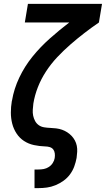

<svg xmlns="http://www.w3.org/2000/svg" viewBox="-20 -755 546 990"><path d="M158 215V119H178Q192 119 205.5 116.5Q219 114 231.5 106Q244 98 252 85.5Q260 73 262 60Q264 48 262.5 36Q261 24 254.5 15.5Q248 7 236.5 3.5Q225 0 213 0Q183 -1 155 -7Q127 -13 104 -28Q81 -43 65.5 -66.5Q50 -90 43 -117.5Q36 -145 36 -174.5Q36 -204 41 -234L42 -237Q52 -297 79.5 -355Q107 -413 147.5 -463Q188 -513 237 -556.5Q286 -600 337 -639H108L124 -735H506L490 -639Q452 -613 415 -584.5Q378 -556 342.5 -525Q307 -494 275 -460Q243 -426 217.5 -387Q192 -348 175.5 -306Q159 -264 152 -221Q150 -205 149 -189Q148 -173 151 -158.5Q154 -144 161 -131Q168 -118 180 -109.5Q192 -101 208 -98.5Q224 -96 239 -95.5Q254 -95 270 -93Q286 -91 300 -86Q314 -81 326.5 -73Q339 -65 349 -54.5Q359 -44 366 -31Q373 -18 376 -3Q379 12 378 28Q377 44 375 59Q371 81 363 103Q355 125 341 144Q327 163 307.5 177Q288 191 266 200Q244 209 222 212Q200 215 178 215Z"/></svg>

Font: Iosevka Term Curly
Style: Bold Italic
Weight: 700
Italic angle: -9°
Designer: Belleve Invis
Foundry: Belleve Invis
Version: Version 32.3.0